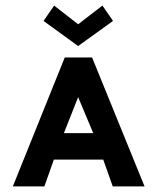

<svg xmlns="http://www.w3.org/2000/svg" viewBox="-20 -668 563 688"><path d="M385 -593 347 -648 260 -581 174 -648 136 -593 260 -503ZM310 -462H212L26 0H139L173 -96H350L384 0H498ZM314 -191H209L260 -320Z"/></svg>

Font: Hussar Tani
Style: Bold
Weight: 700
Foundry: Cannot Into Space Fonts
Version: Version 0.92